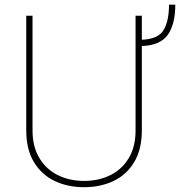

<svg xmlns="http://www.w3.org/2000/svg" viewBox="-20 -777 757 807"><path d="M549.8 -710.9H576.2V-609.9Q645 -612.8 667.7 -650.9Q690.4 -689 690.4 -757.3H716.8Q716.8 -675.8 685.5 -631.1Q654.3 -586.4 576.2 -583.5V-229Q576.2 -149.4 544.4 -96.2Q512.7 -43 457.8 -16.6Q402.8 9.8 333.5 9.8Q264.2 9.8 209.2 -16.6Q154.3 -43 122.3 -96.2Q90.3 -149.4 90.3 -229V-710.9H116.7V-229Q116.7 -160.6 145.3 -113Q173.8 -65.4 222.9 -41Q272 -16.6 333.5 -16.6Q395 -16.6 444.1 -41Q493.2 -65.4 521.5 -113Q549.8 -160.6 549.8 -229Z"/></svg>

Font: Vazirmatn UI Thin
Style: Regular
Weight: 100
Designer: Saber Rastikerdar
Foundry: Saber Rastikerdar
Version: Version 33.003